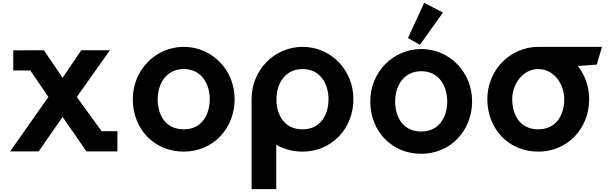

<svg xmlns="http://www.w3.org/2000/svg" viewBox="-20 -1052 4246 1332"><path d="M580 -1.9H794.5V-141.9H685L512.8 -379.3L742.3 -703.1H543.5L414.2 -511.9L285 -703.1L72 -703V-563H190.3L315.7 -379.3L50.5 -1.9H248.5L414.2 -240.7Z M1073.9 -363.9C1073.9 -468.5 1131.7 -573 1254.9 -573C1379 -573 1435.1 -468.5 1435.1 -363.9C1435.1 -259.4 1382.4 -154.8 1254.9 -154.8C1124 -154.8 1073.9 -259.4 1073.9 -363.9ZM901.3 -363.9C901.3 -159.1 1047.5 -0.1 1254.9 -0.1C1456.4 -0.1 1607.7 -159.1 1607.7 -363.9C1607.7 -568.8 1449.6 -726.9 1254.9 -726.9C1062 -726.9 901.3 -568.8 901.3 -363.9Z M1725.3 -363.9C1725.3 -359.8 1725.4 -355.7 1725.5 -351.7V260H1896.5V-48.1C1948.6 -17.5 2010.4 -0.1 2078.9 -0.1C2280.4 -0.1 2431.7 -159.1 2431.7 -363.9C2431.7 -568.8 2273.6 -726.9 2078.9 -726.9C1886 -726.9 1725.3 -568.8 1725.3 -363.9ZM1897.9 -363.9C1897.9 -468.5 1955.7 -573 2078.9 -573C2203 -573 2259.1 -468.5 2259.1 -363.9C2259.1 -259.4 2206.4 -154.8 2078.9 -154.8C1948 -154.8 1897.9 -259.4 1897.9 -363.9Z M2721.4 -348.9C2721.4 -453.5 2779.2 -558 2902.4 -558C3026.5 -558 3082.6 -453.5 3082.6 -348.9C3082.6 -244.4 3029.9 -139.8 2902.4 -139.8C2771.5 -139.8 2721.4 -244.4 2721.4 -348.9ZM2548.8 -348.9C2548.8 -144.1 2695 14.9 2902.4 14.9C3103.9 14.9 3255.2 -144.1 3255.2 -348.9C3255.2 -553.8 3097.1 -711.9 2902.4 -711.9C2709.5 -711.9 2548.8 -553.8 2548.8 -348.9ZM2810.3 -788.2 2893.1 -741.1 3053 -965 2922.7 -1032.2Z M4156.1 -727 3714.1 -726.9C3521.3 -726.6 3360.9 -568.6 3360.9 -363.9C3360.9 -159.1 3507.1 -0.1 3714.5 -0.1C3916 -0.1 4067.3 -159.1 4067.3 -363.9C4067.3 -452.3 4037.8 -531.9 3988.8 -594L4120.1 -604ZM3714.5 -573C3822.5 -573 3894.7 -468.5 3894.7 -363.9C3894.7 -259.4 3842 -154.8 3714.5 -154.8C3583.6 -154.8 3533.5 -259.4 3533.5 -363.9C3533.5 -468.4 3606.5 -573 3714.5 -573Z"/></svg>

Font: Sztylet
Style: Bd
Weight: 700
Foundry: Cannot Into Space Fonts, PlusOne Fonts
Version: Version 0.12